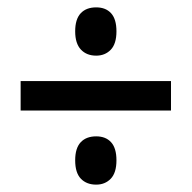

<svg xmlns="http://www.w3.org/2000/svg" viewBox="-20 -586 520 521"><path d="M241 -435Q215 -435 199.5 -451.5Q184 -468 184 -501Q184 -534 199 -550Q214 -566 241 -566Q267 -566 281.5 -550Q296 -534 296 -501Q296 -467 280.5 -451Q265 -435 241 -435ZM36 -286V-366H444V-286ZM241 -85Q215 -85 199.5 -101Q184 -117 184 -151Q184 -184 199 -200Q214 -216 241 -216Q267 -216 281.5 -200Q296 -184 296 -151Q296 -117 280.5 -101Q265 -85 241 -85Z"/></svg>

Font: Noto Sans Telugu Condensed Medium
Style: Regular
Weight: 500
Width: 3
Designer: Jelle Bosma - Monotype Design Team
Foundry: Monotype Imaging Inc.
Version: Version 2.005; ttfautohint (v1.8.4.7-5d5b)